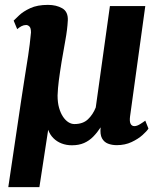

<svg xmlns="http://www.w3.org/2000/svg" viewBox="-20 -585 661 787"><path d="M141.5 182H14L67 -175Q74 -222 81.2 -267Q88.5 -312 95.5 -357.5Q102.5 -403 107 -452Q107 -470 100.8 -476.2Q94.5 -482.5 87 -482.5Q77.5 -482.5 68.2 -477.8Q59 -473 50.5 -465.5L36 -500.5Q42 -506.5 58.5 -522.2Q75 -538 104 -551.5Q133 -565 176.5 -565Q211 -565 235.2 -551Q259.5 -537 258 -501.5Q256 -463.5 247.8 -419.2Q239.5 -375 232.5 -332Q229 -310.5 226.2 -291.2Q223.5 -272 221.2 -255.5Q219 -239 217.8 -223.8Q216.5 -208.5 216 -193.5Q216 -164.5 222.2 -142.8Q228.5 -121 238.5 -106.2Q248.5 -91.5 260.5 -84Q272.5 -76.5 285 -76.5Q320 -76.5 340.5 -96Q361 -115.5 372.5 -144.5L430.5 -560H575.5L513 -107Q510.5 -87.5 515.2 -77.8Q520 -68 531 -68Q541 -68 554 -76Q567 -84 575.5 -90.5L588.5 -58Q582 -47.5 564.2 -31.5Q546.5 -15.5 519.5 -2.8Q492.5 10 458.5 10Q439 10 422.8 3.8Q406.5 -2.5 398 -18.2Q389.5 -34 392.5 -63Q378.5 -41.5 362 -24.8Q345.5 -8 324.5 1.2Q303.5 10.5 274.5 10.5Q252 10.5 232.5 3Q213 -4.5 198.8 -18.8Q184.5 -33 177.5 -53Z"/></svg>

Font: Merriweather 24pt ExtraBold
Style: Italic
Weight: 800
Italic angle: -7.8°
Version: Version 2.101